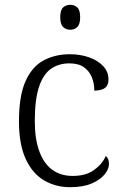

<svg xmlns="http://www.w3.org/2000/svg" viewBox="-20 -770 512 800"><path d="M272 10Q212 10 163.5 -18.5Q115 -47 87 -108Q59 -169 59 -264Q59 -371 86.5 -432Q114 -493 162 -518.5Q210 -544 271 -544Q315 -544 351.5 -531Q388 -518 410 -494.5Q432 -471 432 -439Q432 -423 425.5 -412.5Q419 -402 406 -397.5Q393 -393 373 -392Q373 -423 362.5 -448.5Q352 -474 329.5 -490Q307 -506 269 -506Q226 -506 193.5 -484Q161 -462 143 -409.5Q125 -357 125 -265Q125 -190 144 -139Q163 -88 198 -62.5Q233 -37 283 -37Q337 -37 371 -61Q405 -85 421 -120Q428 -114 431 -106Q434 -98 434 -86Q434 -66 416 -43.5Q398 -21 362 -5.5Q326 10 272 10ZM273 -646Q255 -646 243 -657.5Q231 -669 231 -698Q231 -728 243 -739Q255 -750 273 -750Q290 -750 302 -739Q314 -728 314 -698Q314 -669 302 -657.5Q290 -646 273 -646Z"/></svg>

Font: Noto Serif Kannada Light
Style: Regular
Weight: 300
Version: Version 2.003